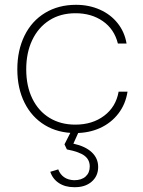

<svg xmlns="http://www.w3.org/2000/svg" viewBox="-20 -545 593 798"><path d="M52 -257Q52 -336 82 -397Q112 -458 167.5 -491.5Q223 -525 296 -525Q350 -525 395 -505Q440 -485 469 -448.5Q498 -412 506 -364H470Q455 -424 407.5 -457Q360 -490 294 -490Q231 -490 185 -460.5Q139 -431 114 -378.5Q89 -326 89 -257Q89 -187 114.5 -135Q140 -83 186 -55Q232 -27 293 -27Q364 -27 413 -64Q462 -101 473 -164H510Q502 -112 472 -73Q442 -34 396 -13Q350 8 293 8Q221 8 166.5 -25Q112 -58 82 -118Q52 -178 52 -257ZM189 169 222 159Q230 180 246.5 191.5Q263 203 288 204Q319 204 336 188.5Q353 173 353 147Q353 119 331.5 102.5Q310 86 258 76L248 55L281 -10H313L285 52Q335 63 361.5 88Q388 113 388 149Q388 187 360.5 210.5Q333 234 288 233Q251 233 225 216Q199 199 189 169Z"/></svg>

Font: Mona Sans VF XLt
Style: Regular
Weight: 200
Designer: Deni Anggara
Foundry: GitHub
Version: Version 2.000;Glyphs 3.2.3 (3260)